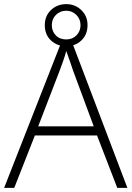

<svg xmlns="http://www.w3.org/2000/svg" viewBox="-20 -910 638 930"><path d="M548 0 450 -254H149L49 0H0L281 -716H325L597 0ZM334 -568Q329 -584 319.5 -611Q310 -638 301 -663Q294 -637 285 -612Q276 -587 269 -568L165 -298H434ZM301 -686Q257 -686 227 -714Q197 -742 197 -788Q197 -833 227 -861.5Q257 -890 301 -890Q344 -890 374 -861Q404 -832 404 -789Q404 -742 374 -714Q344 -686 301 -686ZM301 -719Q331 -719 350.5 -739Q370 -759 370 -788Q370 -818 349.5 -838Q329 -858 301 -858Q271 -858 251 -838Q231 -818 231 -788Q231 -759 250 -739Q269 -719 301 -719Z"/></svg>

Font: Noto Sans Thaana ExtraLight
Style: Regular
Weight: 200
Designer: David Williams
Foundry: Google Inc.
Version: Version 3.001; ttfautohint (v1.8.4.7-5d5b)